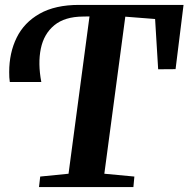

<svg xmlns="http://www.w3.org/2000/svg" viewBox="-20 -763 768 783"><path d="M139 0 144 -43 259.5 -54.5 345 -696 318.5 -695.5Q244 -695 201.5 -660Q159 -625 146.5 -564.8Q134 -504.5 148.5 -428.5H20Q18.5 -437 18 -447.5Q17.5 -458 17.5 -469Q17.5 -547.5 48 -609.5Q78.5 -671.5 141.8 -707.2Q205 -743 302.5 -743H728.5L696 -481L625 -480.5L612.5 -685.5L491 -695L405.5 -54.5L528 -43L524 0Z"/></svg>

Font: Merriweather 48pt
Style: Bold Italic
Weight: 700
Italic angle: -7.8°
Version: Version 2.101